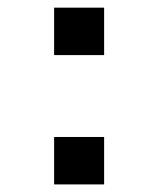

<svg xmlns="http://www.w3.org/2000/svg" viewBox="-20 -486 415 506"><path d="M122.6 -125H254.4V0H122.6ZM122.6 -465.8H254.4V-340.8H122.6Z"/></svg>

Font: Monda Medium
Style: Regular
Weight: 500
Designer: Vernon Adams
Foundry: Vernon Adams
Version: Version 2.200